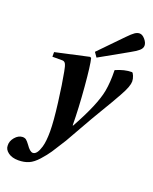

<svg xmlns="http://www.w3.org/2000/svg" viewBox="-190 -835 933 1173"><g transform="rotate(20 276.5 -249.0)"><path d="M291 -541 436 -690Q464 -719 479.5 -729.5Q495 -740 510 -740Q528 -740 545.5 -719.5Q563 -699 563 -680Q563 -662 545.5 -647Q528 -632 495 -614L312 -511ZM-14 180Q-16 151 5.5 125.5Q27 100 54 99Q69 99 78 106Q87 113 101 132Q126 169 145 169Q172 169 189 112Q200 75 200 10Q200 -55 185 -173Q170 -291 156 -363Q150 -398 142.5 -411.5Q135 -425 119 -424H57V-454L274 -502L282 -498Q293 -457 304.5 -320Q316 -183 317 -72H320Q415 -243 433 -339Q444 -398 442 -477Q498 -502 546 -502Q552 -502 559.5 -483.5Q567 -465 567 -448Q567 -433 558.5 -409.5Q550 -386 529 -348.5Q508 -311 494 -287Q480 -263 450 -213Q415 -155 366 -68Q317 19 311 29Q272 92 252.5 121Q233 150 203 183.5Q173 217 144 229.5Q115 242 77 242Q36 242 11 223.5Q-14 205 -14 180Z"/></g></svg>

Font: Heuristica
Style: Bold Italic
Weight: 700
Italic angle: -13°
Version: Version 1.0.2